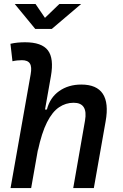

<svg xmlns="http://www.w3.org/2000/svg" viewBox="-20 -958 626 978"><path d="M353 0 413.1 -344.2Q420.9 -389.2 406.5 -411.9Q392.1 -434.6 355 -434.6Q314.9 -434.6 280.8 -411.6Q246.6 -388.7 219.5 -335.2Q192.4 -281.7 172.9 -190.4L197.3 -399.9H218.8Q234.4 -460.9 281.5 -494.1Q328.6 -527.3 394 -527.3Q472.7 -527.3 503.7 -480.2Q534.7 -433.1 518.1 -340.3L458 0ZM33.7 0 136.2 -579.6Q143.1 -617.2 132.3 -634.3Q121.6 -651.4 91.8 -651.4Q79.6 -651.4 67.6 -650.1Q55.7 -648.9 43.5 -646L33.2 -734.9Q51.8 -739.3 70.3 -741Q88.9 -742.7 107.4 -742.7Q192.4 -742.7 223.9 -701.7Q255.4 -660.6 239.3 -569.8L138.7 0ZM159.7 -810.5 55.2 -937.5H161.1L212.9 -861.3H203.1L282.2 -937.5H393.1L243.7 -810.5Z"/></svg>

Font: Cascadia Code
Style: Italic
Weight: 400
Italic angle: -10°
Designer: Aaron Bell
Foundry: Saja Typeworks
Version: Version 2407.024